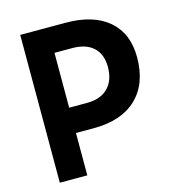

<svg xmlns="http://www.w3.org/2000/svg" viewBox="-104 -782 794 870"><g transform="rotate(-15 293.0 -346.5)"><path d="M187 -198.7V-317.4H282.2Q346.2 -317.4 381.1 -352.5Q416 -387.7 416 -450.7Q416 -510.3 381.1 -542.5Q346.2 -574.7 282.2 -574.7H189V-693.4H282.2Q412.6 -693.4 483.9 -632.1Q555.2 -570.8 555.2 -459Q555.2 -335 483.9 -266.8Q412.6 -198.7 282.2 -198.7ZM69.8 0V-693.4H198.7V0Z"/></g></svg>

Font: Cascadia Code PL
Style: Regular
Weight: 400
Monospace: yes
Designer: Aaron Bell
Foundry: Saja Typeworks
Version: Version 2102.003